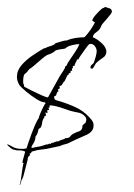

<svg xmlns="http://www.w3.org/2000/svg" viewBox="-23 -463 387 556"><path d="M34 73V72Q36 68 38 53.5Q40 39 42 25Q44 11 45 11V9Q42 9 42 8Q42 4 45.5 -7.5Q49 -19 50 -24Q41 -28 32.5 -27.5Q24 -27 15.5 -30Q7 -33 -3 -45Q2 -45 12.5 -38.5Q23 -32 38 -32H44Q52 -32 54 -34Q59 -50 68.5 -76Q78 -102 86 -116L87 -117L86 -118H87L89 -120Q89 -123 93.5 -134Q98 -145 103 -154.5Q108 -164 109 -164V-165L105 -167Q97 -167 82 -176.5Q67 -186 52.5 -198Q38 -210 33 -217Q26 -229 26 -240Q26 -259 39.5 -274.5Q53 -290 71.5 -302.5Q90 -315 104 -323H106Q110 -325 112 -325V-326Q118 -328 126 -330.5Q134 -333 138 -338Q146 -340 155 -343Q164 -346 171 -346Q182 -351 195.5 -353Q209 -355 221 -355Q224 -357 231.5 -366.5Q239 -376 245.5 -386.5Q252 -397 252 -400L249 -399Q247 -403 244 -403Q245 -410 255.5 -421.5Q266 -433 271 -437Q273 -439 276.5 -440Q280 -441 281 -443Q286 -441 293.5 -439Q301 -437 301 -429Q301 -425 289 -411.5Q277 -398 273 -393Q272 -392 270.5 -388.5Q269 -385 268 -383Q265 -376 255.5 -369.5Q246 -363 246 -355Q257 -351 271 -338.5Q285 -326 285 -313Q285 -302 274 -295Q263 -288 256 -281Q254 -279 250 -271.5Q246 -264 244 -264Q243 -264 242 -264.5Q241 -265 240 -265L239 -267Q239 -273 244 -276.5Q249 -280 250 -285Q252 -291 254.5 -300Q257 -309 257 -315Q257 -322 252 -329Q247 -336 239 -336Q236 -336 233 -333Q232 -332 225 -322.5Q218 -313 211.5 -303.5Q205 -294 205 -293L204 -291H200Q199 -286 196 -281.5Q193 -277 193 -272Q192 -273 192 -272.5Q192 -272 192 -272H188V-266L185 -264L186 -259L185 -258H182Q181 -257 181 -251Q179 -253 177 -250H176L175 -246L173 -245Q172 -246 172 -245.5Q172 -245 172 -245Q172 -244 168.5 -237Q165 -230 164 -228Q160 -225 157.5 -219.5Q155 -214 149 -214Q150 -212 150 -209Q150 -205 145 -205L146 -199V-198Q143 -198 141.5 -193Q140 -188 139 -186Q138 -186 137.5 -185.5Q137 -185 135 -185Q134 -185 134 -181Q134 -175 139 -173Q165 -166 191.5 -154.5Q218 -143 236 -123Q241 -118 244.5 -112.5Q248 -107 248 -100Q248 -82 228.5 -73Q209 -64 195 -58Q190 -56 183.5 -52.5Q177 -49 172 -47Q158 -44 150 -40L122 -34Q110 -31 97.5 -30Q85 -29 73 -25Q67 -25 67 -19H63L64 -13H63Q57 -9 57 0L45 46Q44 51 41 55.5Q38 60 38 65Q37 66 36.5 69Q36 72 34 73ZM116 -181 151 -244Q154 -249 160 -257.5Q166 -266 166 -271L170 -273Q170 -275 173.5 -281Q177 -287 178 -287V-288Q185 -299 193.5 -311Q202 -323 207 -335H200Q198 -335 187 -332.5Q176 -330 174 -328Q171 -327 169 -325Q167 -323 164 -322Q157 -321 150.5 -320Q144 -319 138 -317Q133 -312 127 -309Q121 -306 114 -304Q108 -301 96.5 -291Q85 -281 75 -272.5Q65 -264 62 -263Q55 -253 49.5 -249.5Q44 -246 44 -226Q44 -222 45.5 -219Q47 -216 47 -212Q52 -209 67 -201.5Q82 -194 96.5 -187.5Q111 -181 116 -181ZM68 -35H73Q76 -35 78 -37Q79 -37 82 -37Q85 -37 85 -38H87Q94 -39 100 -41Q106 -43 112 -45L115 -44V-46L116 -45H117V-46L120 -47L124 -46V-47Q127 -50 132 -50Q133 -50 133 -50.5Q133 -51 134 -51L142 -54H143L144 -52V-53Q146 -54 151.5 -56.5Q157 -59 159 -59L166 -62V-63H167Q177 -63 179.5 -67Q182 -71 188 -75Q197 -80 206.5 -83Q216 -86 216 -100L225 -108Q227 -114 227 -117Q227 -122 223 -126Q215 -135 203.5 -137Q192 -139 181 -142Q167 -147 151.5 -152Q136 -157 122 -158L120 -156Q121 -155 121 -153Q121 -151 117 -151Q117 -150 118 -148.5Q119 -147 119 -145Q118 -144 115 -144L113 -142Q115 -140 115 -138L114 -136L108 -137Q110 -133 110 -131Q110 -126 105 -126V-122Q100 -117 98.5 -104.5Q97 -92 89 -90Q88 -85 86 -78.5Q84 -72 80 -68Q79 -55 73.5 -47.5Q68 -40 68 -35Z"/></svg>

Font: Qwitcher Grypen
Style: Regular
Weight: 400
Designer: Robert E. Leuschke
Foundry: Robert E. Leuschke
Version: Version 1.100; ttfautohint (v1.8.3)